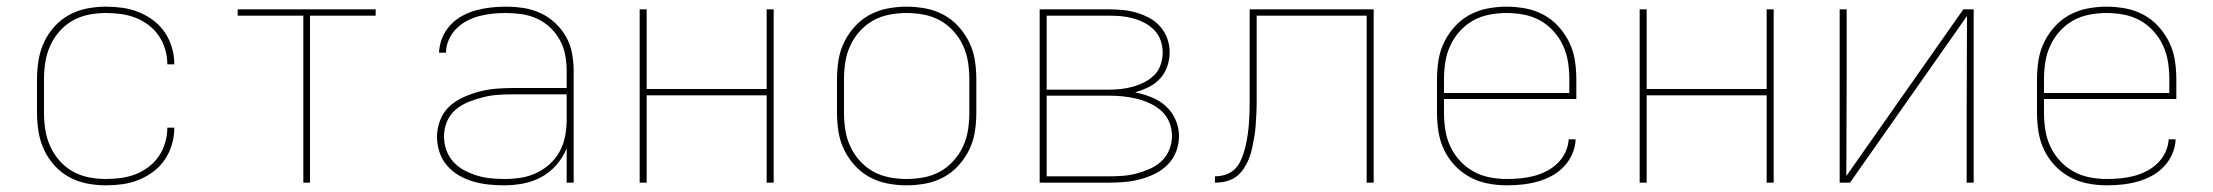

<svg xmlns="http://www.w3.org/2000/svg" viewBox="-20 -548 6640 576"><path d="M298 8Q269 8 241 2.5Q213 -3 188 -16.5Q163 -30 143.5 -51.5Q124 -73 112 -99Q100 -125 95.5 -153.5Q91 -182 91 -210V-310Q91 -338 95.5 -366.5Q100 -395 112 -421Q124 -447 143.5 -468.5Q163 -490 188 -503.5Q213 -517 241 -522.5Q269 -528 298 -528Q323 -528 348 -524.5Q373 -521 396.5 -511.5Q420 -502 440.5 -486.5Q461 -471 475 -450Q489 -429 496 -404.5Q503 -380 503 -355H482Q482 -378 475.5 -400Q469 -422 456.5 -440.5Q444 -459 425.5 -473Q407 -487 386 -495Q365 -503 342.5 -506Q320 -509 298 -509Q272 -509 246.5 -504Q221 -499 198.5 -486.5Q176 -474 158.5 -454Q141 -434 130.5 -410.5Q120 -387 116 -361.5Q112 -336 112 -310V-210Q112 -184 116 -158.5Q120 -133 130.5 -109.5Q141 -86 158.5 -66Q176 -46 198.5 -33.5Q221 -21 246.5 -16Q272 -11 298 -11Q320 -11 342.5 -14Q365 -17 386 -25Q407 -33 425.5 -47Q444 -61 456.5 -79.5Q469 -98 475.5 -120Q482 -142 482 -165H503Q503 -140 496 -115.5Q489 -91 475 -70Q461 -49 440.5 -33.5Q420 -18 396.5 -8.5Q373 1 348 4.5Q323 8 298 8Z M890 0V-501H693V-520H1107V-501H910V0Z M1492 8Q1469 8 1445.5 5.5Q1422 3 1399.5 -3.5Q1377 -10 1356.5 -22Q1336 -34 1321 -51.5Q1306 -69 1298.5 -91.5Q1291 -114 1291 -138Q1291 -163 1300.5 -187.5Q1310 -212 1328.5 -229Q1347 -246 1370.5 -256.5Q1394 -267 1419 -273.5Q1444 -280 1469.5 -282Q1495 -284 1520 -284H1680V-336Q1680 -360 1675.5 -383.5Q1671 -407 1659.5 -428Q1648 -449 1630.5 -465.5Q1613 -482 1591 -492Q1569 -502 1545.5 -505.5Q1522 -509 1498 -509Q1478 -509 1458 -507Q1438 -505 1418.5 -500Q1399 -495 1381 -485.5Q1363 -476 1349 -462Q1335 -448 1326.5 -429Q1318 -410 1318 -390H1297Q1298 -413 1306.5 -434Q1315 -455 1330.5 -472Q1346 -489 1366 -500Q1386 -511 1408 -517Q1430 -523 1452.5 -525.5Q1475 -528 1498 -528Q1524 -528 1550.5 -524Q1577 -520 1601 -509Q1625 -498 1645 -479.5Q1665 -461 1678 -438Q1691 -415 1696 -388.5Q1701 -362 1701 -336V0H1680V-103Q1669 -76 1649.5 -53.5Q1630 -31 1604.5 -17Q1579 -3 1550 2.5Q1521 8 1492 8ZM1495 -11Q1519 -11 1543.5 -15Q1568 -19 1590 -29.5Q1612 -40 1630 -56.5Q1648 -73 1659.5 -94.5Q1671 -116 1675.5 -140.5Q1680 -165 1680 -189V-265H1520Q1497 -265 1474.5 -263.5Q1452 -262 1430 -256.5Q1408 -251 1386.5 -242.5Q1365 -234 1347.5 -219.5Q1330 -205 1321 -183.5Q1312 -162 1312 -139Q1312 -118 1319 -98Q1326 -78 1340 -62.5Q1354 -47 1373 -37Q1392 -27 1412 -21Q1432 -15 1453 -13Q1474 -11 1495 -11Z M1899 0V-520H1920V-281H2280V-520H2301V0H2280V-262H1920V0Z M2700 8Q2671 8 2642.5 2.5Q2614 -3 2589 -16.5Q2564 -30 2544.5 -51.5Q2525 -73 2512.5 -98.5Q2500 -124 2495.5 -152.5Q2491 -181 2491 -210V-310Q2491 -339 2495.5 -367.5Q2500 -396 2512.5 -421.5Q2525 -447 2544.5 -468.5Q2564 -490 2589 -503.5Q2614 -517 2642.5 -522.5Q2671 -528 2700 -528Q2729 -528 2757.5 -522.5Q2786 -517 2811 -503.5Q2836 -490 2855.5 -468.5Q2875 -447 2887.5 -421.5Q2900 -396 2904.5 -367.5Q2909 -339 2909 -310V-210Q2909 -181 2904.5 -152.5Q2900 -124 2887.5 -98.5Q2875 -73 2855.5 -51.5Q2836 -30 2811 -16.5Q2786 -3 2757.5 2.5Q2729 8 2700 8ZM2700 -11Q2726 -11 2752 -16Q2778 -21 2800.5 -33.5Q2823 -46 2840.5 -65.5Q2858 -85 2869 -108.5Q2880 -132 2884 -158Q2888 -184 2888 -210V-310Q2888 -336 2884 -362Q2880 -388 2869 -411.5Q2858 -435 2840.5 -454.5Q2823 -474 2800.5 -486.5Q2778 -499 2752 -504Q2726 -509 2700 -509Q2674 -509 2648 -504Q2622 -499 2599.5 -486.5Q2577 -474 2559.5 -454.5Q2542 -435 2531 -411.5Q2520 -388 2516 -362Q2512 -336 2512 -310V-210Q2512 -184 2516 -158Q2520 -132 2531 -108.5Q2542 -85 2559.5 -65.5Q2577 -46 2599.5 -33.5Q2622 -21 2648 -16Q2674 -11 2700 -11Z M3099 0V-520H3306Q3327 -520 3348 -518Q3369 -516 3389.5 -510Q3410 -504 3428.5 -494Q3447 -484 3461 -468Q3475 -452 3482 -432Q3489 -412 3489 -391Q3489 -369 3481.5 -348Q3474 -327 3459.5 -311.5Q3445 -296 3425.5 -286.5Q3406 -277 3385 -271Q3410 -266 3434 -256.5Q3458 -247 3477 -230Q3496 -213 3506.5 -189Q3517 -165 3517 -140Q3517 -116 3508.5 -93.5Q3500 -71 3483 -54Q3466 -37 3444.5 -26.5Q3423 -16 3400 -10Q3377 -4 3353.5 -2Q3330 0 3306 0ZM3120 -279H3306Q3325 -279 3343 -281Q3361 -283 3379 -288Q3397 -293 3413.5 -301.5Q3430 -310 3443 -323Q3456 -336 3462 -354Q3468 -372 3468 -390Q3468 -409 3462 -426.5Q3456 -444 3443 -457.5Q3430 -471 3413.5 -479.5Q3397 -488 3379 -493Q3361 -498 3343 -499.5Q3325 -501 3306 -501H3120ZM3306 -19Q3327 -19 3348 -20.5Q3369 -22 3389.5 -27.5Q3410 -33 3429.5 -41.5Q3449 -50 3464.5 -64.5Q3480 -79 3488 -99Q3496 -119 3496 -140Q3496 -161 3488 -181Q3480 -201 3464.5 -215Q3449 -229 3429.5 -238Q3410 -247 3389.5 -252Q3369 -257 3348 -259Q3327 -261 3306 -261H3120V-19Z M4080 0V-501H3750V-273Q3750 -256 3750 -239Q3750 -222 3749 -205.5Q3748 -189 3747 -172Q3746 -155 3743 -138Q3740 -121 3736.5 -104.5Q3733 -88 3727 -72.5Q3721 -57 3711.5 -42.5Q3702 -28 3688.5 -18Q3675 -8 3658.5 -4Q3642 0 3625 0V-19Q3640 -19 3655 -23.5Q3670 -28 3681.5 -38Q3693 -48 3700 -62Q3707 -76 3711.5 -90.5Q3716 -105 3719 -120Q3722 -135 3724 -150.5Q3726 -166 3727 -181Q3728 -196 3728.5 -211.5Q3729 -227 3729 -242.5Q3729 -258 3729 -273V-520H4101V0Z M4501 8Q4472 8 4443.5 2.5Q4415 -3 4390 -16.5Q4365 -30 4345 -51Q4325 -72 4312.5 -98Q4300 -124 4295.5 -152.5Q4291 -181 4291 -210V-310Q4291 -339 4295.5 -367.5Q4300 -396 4312.5 -421.5Q4325 -447 4344.5 -468.5Q4364 -490 4389 -503.5Q4414 -517 4442.5 -522.5Q4471 -528 4500 -528Q4529 -528 4557.5 -522.5Q4586 -517 4611 -503.5Q4636 -490 4655.5 -468.5Q4675 -447 4687.5 -421.5Q4700 -396 4704.5 -367.5Q4709 -339 4709 -310V-251H4312V-210Q4312 -184 4316 -158Q4320 -132 4331 -108.5Q4342 -85 4360 -65.5Q4378 -46 4400.5 -33.5Q4423 -21 4449 -16Q4475 -11 4501 -11Q4521 -11 4541.5 -13Q4562 -15 4581.5 -20Q4601 -25 4619.5 -34.5Q4638 -44 4652.5 -58Q4667 -72 4676 -91Q4685 -110 4686 -130H4707Q4706 -107 4696.5 -85.5Q4687 -64 4671 -47.5Q4655 -31 4634.5 -20Q4614 -9 4592 -3Q4570 3 4547 5.5Q4524 8 4501 8ZM4688 -269V-310Q4688 -336 4684 -362Q4680 -388 4669 -411.5Q4658 -435 4640.5 -454.5Q4623 -474 4600.5 -486.5Q4578 -499 4552 -504Q4526 -509 4500 -509Q4474 -509 4448 -504Q4422 -499 4399.5 -486.5Q4377 -474 4359.5 -454.5Q4342 -435 4331 -411.5Q4320 -388 4316 -362Q4312 -336 4312 -310V-269Z M4899 0V-520H4920V-281H5280V-520H5301V0H5280V-262H4920V0Z M5499 0V-520H5520V-312Q5520 -239 5519.5 -166Q5519 -93 5519 -20L5870 -520H5901V0H5880V-208Q5880 -281 5880.5 -354Q5881 -427 5881 -500L5530 0Z M6301 8Q6272 8 6243.5 2.5Q6215 -3 6190 -16.5Q6165 -30 6145 -51Q6125 -72 6112.5 -98Q6100 -124 6095.5 -152.5Q6091 -181 6091 -210V-310Q6091 -339 6095.5 -367.5Q6100 -396 6112.5 -421.5Q6125 -447 6144.5 -468.5Q6164 -490 6189 -503.5Q6214 -517 6242.5 -522.5Q6271 -528 6300 -528Q6329 -528 6357.5 -522.5Q6386 -517 6411 -503.5Q6436 -490 6455.5 -468.5Q6475 -447 6487.5 -421.5Q6500 -396 6504.5 -367.5Q6509 -339 6509 -310V-251H6112V-210Q6112 -184 6116 -158Q6120 -132 6131 -108.5Q6142 -85 6160 -65.5Q6178 -46 6200.5 -33.5Q6223 -21 6249 -16Q6275 -11 6301 -11Q6321 -11 6341.5 -13Q6362 -15 6381.5 -20Q6401 -25 6419.5 -34.5Q6438 -44 6452.5 -58Q6467 -72 6476 -91Q6485 -110 6486 -130H6507Q6506 -107 6496.5 -85.5Q6487 -64 6471 -47.5Q6455 -31 6434.5 -20Q6414 -9 6392 -3Q6370 3 6347 5.5Q6324 8 6301 8ZM6488 -269V-310Q6488 -336 6484 -362Q6480 -388 6469 -411.5Q6458 -435 6440.5 -454.5Q6423 -474 6400.5 -486.5Q6378 -499 6352 -504Q6326 -509 6300 -509Q6274 -509 6248 -504Q6222 -499 6199.5 -486.5Q6177 -474 6159.5 -454.5Q6142 -435 6131 -411.5Q6120 -388 6116 -362Q6112 -336 6112 -310V-269Z"/></svg>

Font: Iosevka Thin Extended
Style: Regular
Weight: 100
Width: 7
Monospace: yes
Designer: Belleve Invis
Foundry: Belleve Invis
Version: Version 32.5.0; ttfautohint (v1.8.4)